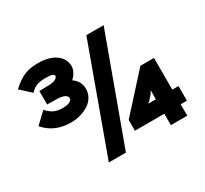

<svg xmlns="http://www.w3.org/2000/svg" viewBox="-163 -1060 1401 1311"><g transform="rotate(-30 537.5 -405.0)"><path d="M840.8 -203.1 841.8 -274.9 828.1 -252 795.9 -215.8 780.8 -203.1ZM463.9 -503.9Q463.9 -468.8 445.8 -439.5Q427.7 -410.2 398.7 -392.3Q369.6 -374.5 334.5 -364.7Q299.3 -355 263.2 -355Q131.3 -355 55.2 -444.8L139.2 -524.9Q169.4 -492.7 196.3 -481Q223.1 -469.2 263.2 -469.2Q281.7 -469.2 295.9 -472.2Q310.1 -475.1 317.4 -479.2Q324.7 -483.4 329.1 -488.5Q333.5 -493.7 334.7 -496.8Q335.9 -500 335.9 -502Q335.9 -536.1 271 -542L180.2 -543.9V-649.9Q254.9 -650.9 268.1 -651.9Q284.2 -653.3 296.1 -657.2Q308.1 -661.1 313.7 -665Q319.3 -668.9 322.8 -673.6Q326.2 -678.2 326.7 -680.7Q327.1 -683.1 327.1 -685.1Q327.1 -706.1 263.2 -706.1Q220.7 -706.1 193.4 -697Q166 -688 140.1 -659.2L59.1 -732.9Q112.3 -781.7 157.2 -800.8Q202.1 -819.8 264.2 -819.8Q355 -819.8 405.5 -782.7Q456.1 -745.6 456.1 -686Q456.1 -665 443.4 -641.6Q430.7 -618.2 411.1 -601.1Q463.9 -564.9 463.9 -503.9ZM648.9 -819.8H785.2L481.9 9.8H347.2ZM1020 -204.1V-88.9H970.2L971.2 1H841.8V-88.9H609.9V-173.8L863.8 -454.1H971.2V-204.1Z"/></g></svg>

Font: Sinkin Sans 800 Black
Style: Regular
Weight: 900
Designer: Keith Bates
Foundry: K-Type
Version: Sinkin Sans (version 1.0)  by Keith Bates   •   © 2014   www